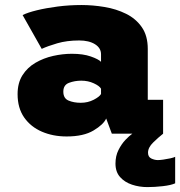

<svg xmlns="http://www.w3.org/2000/svg" viewBox="-20 -532 717 764"><path d="M245 11Q191 11 146.8 -8Q102.5 -27 76.2 -64.5Q50 -102 50 -157.5Q50 -202 69.5 -232.8Q89 -263.5 121.2 -282.2Q153.5 -301 191.5 -309.5Q229.5 -318 266 -318Q311 -318 341.5 -307.2Q372 -296.5 382 -286V-316Q382 -341 358 -356Q334 -371 295 -371Q246.5 -371 208 -359.8Q169.5 -348.5 146 -337.5L70 -472Q89.5 -482 126.2 -491Q163 -500 209.2 -506Q255.5 -512 304 -512Q349.5 -512 396 -504.2Q442.5 -496.5 481.5 -477.2Q520.5 -458 544.2 -424Q568 -390 568 -337V-135H629V0H425L402.5 -60.5Q392 -36.5 352.2 -12.8Q312.5 11 245 11ZM301.5 -123Q329.5 -123 352.8 -135Q376 -147 382 -158V-179Q376 -190 353.2 -200.5Q330.5 -211 303.5 -211Q277.5 -211 254.8 -202.5Q232 -194 232 -167.5Q232 -140.5 252.8 -131.8Q273.5 -123 301.5 -123ZM677 92V197.5Q660.5 205 627.8 208.8Q595 212.5 566.5 212.5Q534.5 212.5 505.2 202.8Q476 193 457.8 172.5Q439.5 152 439.5 119Q439.5 88.5 451.5 64.8Q463.5 41 479.2 24.5Q495 8 506.5 0H629Q610 15 589.5 35Q569 55 569 75.5Q569 92.5 582.2 98.8Q595.5 105 608 105Q616 105 630.2 103Q644.5 101 658 98Q671.5 95 677 92Z"/></svg>

Font: Trispace ExtraBold
Style: Regular
Weight: 800
Designer: Tyler Finck
Foundry: Etcetera Type Company
Version: Version 1.210; ttfautohint (v1.8.3)